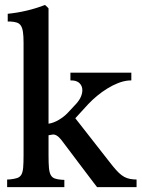

<svg xmlns="http://www.w3.org/2000/svg" viewBox="-20 -768 583 788"><path d="M179.2 -130.9Q179.2 -98.1 180.9 -79.1Q182.6 -60.1 188.2 -49.8Q193.8 -39.6 204.3 -35.6Q214.8 -31.7 232.4 -30.3L244.1 -29.8V0H9.3V-31.2L21 -31.7Q39.6 -33.7 50.5 -37.4Q61.5 -41 67.4 -50.8Q73.2 -60.5 75 -79.3Q76.7 -98.1 76.7 -130.4V-592.8Q76.7 -620.1 74.2 -636.7Q71.8 -653.3 65.7 -662.6Q59.6 -671.9 49.3 -675.3Q39.1 -678.7 22.9 -679.7H11.7V-711.4Q50.8 -715.3 89.4 -724.4Q127.9 -733.4 164.6 -747.6Q165.5 -747.1 167.7 -745.1Q169.9 -743.2 172.4 -740.7Q174.8 -738.3 176.8 -736.3Q178.7 -734.4 179.2 -733.4V-260.3Q189.5 -261.7 200.4 -265.9Q211.4 -270 221.9 -276.4Q232.4 -282.7 241.7 -290Q251 -297.4 257.8 -304.7L292.5 -341.8Q307.1 -357.9 313.2 -374Q319.3 -390.1 317.6 -403.6Q315.9 -417 306.6 -426.3Q297.4 -435.5 280.8 -437.5L269 -438V-469.7H519V-438L506.8 -437.5Q486.3 -435.5 464.1 -426.8Q441.9 -418 420.2 -404.5Q398.4 -391.1 378.4 -374.5Q358.4 -357.9 342.3 -340.8L289.1 -282.7L429.7 -103Q444.3 -84 456.1 -70.8Q467.8 -57.6 478.8 -49.3Q489.7 -41 501.7 -36.9Q513.7 -32.7 528.8 -31.7L540.5 -31.2V0H378.4Q375 -3.9 363.5 -19.3Q352.1 -34.7 336.2 -55.4Q320.3 -76.2 302.7 -99.6Q285.2 -123 270 -143.1Q254.9 -163.1 244.4 -177Q233.9 -190.9 232.4 -192.9Q221.7 -206.5 212.6 -211.7Q203.6 -216.8 196.3 -215.8Q187 -214.8 179.2 -212.9Z"/></svg>

Font: VarendraSemibold
Style: Regular
Weight: 600
Designer: Jacob Thomas
Foundry: Bangla Type Foundry
Version: Version 1.008